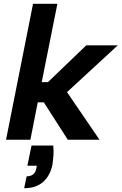

<svg xmlns="http://www.w3.org/2000/svg" viewBox="-20 -740 644 1017"><path d="M262 31Q265 60 263 85Q261 110 258 131Q246 191 208 224Q170 257 108 257L121 194Q137 194 148.5 188Q160 182 167 169Q169 165 170 161.5Q171 158 172 154L175 138H125L147 31ZM155 -720H284L201 -305H234L437 -500H604L335 -252L507 0H339L212 -198H180L141 0H12Z"/></svg>

Font: Albert Sans
Style: Bold Italic
Weight: 700
Italic angle: -11.25°
Designer: Andreas Rasmussen
Foundry: a.Foundry
Version: Version 1.025